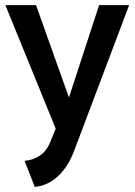

<svg xmlns="http://www.w3.org/2000/svg" viewBox="-20 -520 527 752"><path d="M76.2 109.9Q109.4 107.4 135.5 89.8Q161.6 72.3 174.8 41L198.2 -16.1L1 -500H121.1L250 -138.2L368.2 -500H485.8L270 71.8Q246.6 133.8 206.5 170.7Q166.5 207.5 116.2 211.9Z"/></svg>

Font: Apfel Grotezk Mittel
Style: Regular
Weight: 500
Designer: Luigi Gorlero
Foundry: © 2023, Luigi Gorlero & Collletttivo
Version: Version 2.000;Glyphs 3.2 (3217)